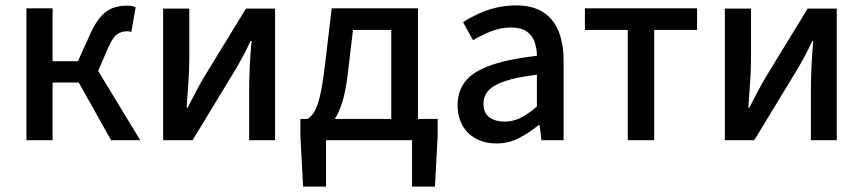

<svg xmlns="http://www.w3.org/2000/svg" viewBox="-20 -520 3200 712"><path d="M78 0V-489H175V-293H269L316 -397Q336 -440 356.5 -461.5Q377 -483 400 -491Q423 -499 452 -499Q470 -499 483 -493L467 -401Q463 -403 459 -403.5Q455 -404 450 -404Q431 -404 415 -393.5Q399 -383 381 -343L344 -257L500 0H392L272 -214H175V0Z M585 0V-488H682V-303Q682 -263 679 -218.5Q676 -174 672 -121H676Q690 -149 706.5 -180Q723 -211 736 -233L892 -488H1000V0H904V-186Q904 -225 906 -270Q908 -315 913 -368H909Q896 -339 879.5 -308.5Q863 -278 849 -255L694 0Z M1189 0V172H1104L1094 -16V-79H1603V-16L1593 172H1508V0ZM1431 -29V-409H1289L1271 -258Q1264 -191 1251 -147Q1238 -103 1220 -76.5Q1202 -50 1181 -37.5Q1160 -25 1137 -22L1120 -79Q1133 -86 1144.5 -103.5Q1156 -121 1166 -161.5Q1176 -202 1185 -278L1210 -489H1530V-29Z M1821 12Q1779 12 1746.5 -5Q1714 -22 1695.5 -54Q1677 -86 1677 -129Q1677 -212 1747.5 -254Q1818 -296 1971 -313Q1971 -340 1962.5 -364.5Q1954 -389 1933 -403.5Q1912 -418 1876 -418Q1837 -418 1801.5 -404Q1766 -390 1734 -371L1697 -438Q1722 -454 1753 -468.5Q1784 -483 1819.5 -491.5Q1855 -500 1894 -500Q1954 -500 1993 -475.5Q2032 -451 2051 -405Q2070 -359 2070 -294V0H1988L1981 -56H1977Q1943 -28 1904.5 -8Q1866 12 1821 12ZM1851 -69Q1883 -69 1911.5 -83.5Q1940 -98 1971 -125V-243Q1897 -234 1853.5 -219.5Q1810 -205 1791.5 -184.5Q1773 -164 1773 -136Q1773 -100 1795.5 -84.5Q1818 -69 1851 -69Z M2308 0V-409H2149V-489H2565V-409H2406V0Z M2668 0V-488H2765V-303Q2765 -263 2762 -218.5Q2759 -174 2755 -121H2759Q2773 -149 2789.5 -180Q2806 -211 2819 -233L2975 -488H3083V0H2987V-186Q2987 -225 2989 -270Q2991 -315 2996 -368H2992Q2979 -339 2962.5 -308.5Q2946 -278 2932 -255L2777 0Z"/></svg>

Font: UmiuVSE Medium
Style: Regular
Weight: 500
Designer: Paul D. Hunt
Foundry: Adobe
Version: Version 3.046;September 5, 2023;FontCreator 14.0.0.2901 64-b